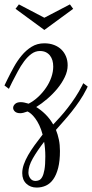

<svg xmlns="http://www.w3.org/2000/svg" viewBox="-25 -595 415 865"><path d="M279.8 -300.8Q279.8 -274.4 266.8 -247.6Q253.9 -220.7 233.4 -195.8Q212.9 -170.9 187.7 -149.4Q162.6 -127.9 138.2 -112.8Q159.2 -100.1 179.2 -80.6Q199.2 -61 214.8 -34.2Q229 -49.3 246.1 -68.1Q263.2 -86.9 280.5 -109.4Q297.9 -131.8 314.5 -157Q331.1 -182.1 345.2 -210L350.1 -220.2L370.1 -205.1L365.2 -194.8Q351.1 -166.5 333.7 -140.9Q316.4 -115.2 298.1 -92.3Q279.8 -69.3 261.5 -48.8Q243.2 -28.3 227.1 -9.8Q235.4 10.7 240.2 33.9Q245.1 57.1 245.1 85Q245.1 129.9 237.1 161.4Q229 192.9 215.1 212.6Q201.2 232.4 181.9 241.2Q162.6 250 140.1 250Q112.3 250 93.8 232.7Q75.2 215.3 75.2 185.1Q75.2 166 82.3 145.8Q89.4 125.5 101.8 103.8Q114.3 82 130.9 59.1Q147.5 36.1 167 11.2Q160.6 -12.7 151.9 -31Q143.1 -49.3 133.5 -62Q124 -74.7 115 -82.3Q106 -89.8 99.1 -92.8Q78.1 -85 66.9 -85Q50.3 -85 42.2 -92.5Q34.2 -100.1 34.2 -108.9Q34.2 -118.7 43 -126.7Q51.8 -134.8 68.8 -134.8Q76.7 -134.8 85.4 -132.8Q94.2 -130.9 104 -127.9Q127.4 -140.1 147.5 -158.9Q167.5 -177.7 182.6 -200Q197.8 -222.2 206.3 -246.8Q214.8 -271.5 214.8 -294.9Q214.8 -310.1 211.2 -322.8Q207.5 -335.4 200 -345Q192.4 -354.5 181.2 -359.9Q169.9 -365.2 154.8 -365.2Q134.3 -365.2 116.7 -352.3Q99.1 -339.4 83.7 -318.8Q68.4 -298.3 55.2 -273.4Q42 -248.5 29.8 -225.1L15.1 -194.8L-4.9 -210L9.8 -240.2Q22 -265.1 37.4 -293Q52.7 -320.8 72.5 -344.7Q92.3 -368.7 117.4 -384.3Q142.6 -399.9 174.8 -399.9Q199.2 -399.9 218.8 -392.3Q238.3 -384.8 251.7 -371.6Q265.1 -358.4 272.5 -340.3Q279.8 -322.3 279.8 -300.8ZM179.2 109.9Q179.2 91.3 177.7 74.7Q176.3 58.1 173.8 43.9Q143.1 83.5 123 118.4Q103 153.3 103 182.1Q103 197.3 111.6 208.7Q120.1 220.2 134.8 220.2Q142.6 220.2 150.6 217Q158.7 213.9 165 202.6Q171.4 191.4 175.3 169.4Q179.2 147.5 179.2 109.9ZM44.9 -555.2 60.1 -575.2 174.8 -515.1 290 -575.2 304.7 -555.2 174.8 -460Z"/></svg>

Font: Rochester
Style: Regular
Weight: 400
Version: Version 1.006